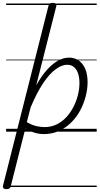

<svg xmlns="http://www.w3.org/2000/svg" viewBox="-43 -923 698 1346"><path d="M2 403Q-12 403 -18.5 396.5Q-25 390 -22 379L297 -883Q300 -894 306 -898.5Q312 -903 326 -903Q342 -903 348.5 -897.5Q355 -892 352 -881L211 -325Q250 -394 289 -436.5Q328 -479 366 -499Q404 -519 441 -519Q500 -519 535.5 -473Q571 -427 571 -346Q571 -299 558 -248.5Q545 -198 520 -150.5Q495 -103 457.5 -65.5Q420 -28 371.5 -5.5Q323 17 264 17Q232 17 198.5 7Q165 -3 135 -23L32 384Q29 394 22.5 398.5Q16 403 2 403ZM145 -67Q181 -46 211.5 -39Q242 -32 269 -32Q315 -32 353.5 -50.5Q392 -69 422 -101.5Q452 -134 472.5 -174.5Q493 -215 503.5 -258Q514 -301 514 -341Q514 -379 504.5 -407.5Q495 -436 476 -452.5Q457 -469 428 -469Q390 -469 346.5 -437Q303 -405 259 -339Q215 -273 172 -171ZM0 378H635V388H0ZM0 -20H635V0H0ZM0 -505H635V-500H0ZM0 -898H635V-888H0Z"/></svg>

Font: Playwrite DE SAS Guides
Style: Regular
Weight: 400
Designer: Veronika Burian, José Scaglione
Foundry: TypeTogether
Version: Version 1.003